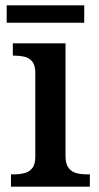

<svg xmlns="http://www.w3.org/2000/svg" viewBox="-20 -698 371 718"><path d="M21 0V-46H34Q53 -46 71 -50.5Q89 -55 100.5 -69Q112 -83 112 -112V-425Q112 -454 100.5 -468Q89 -482 71 -486Q53 -490 34 -490H28V-536H225V-115Q225 -85 236.5 -70Q248 -55 266 -50.5Q284 -46 304 -46H316V0ZM5 -613V-678H295V-613Z"/></svg>

Font: Noto Serif Khojki Medium
Style: Regular
Weight: 500
Version: Version 2.003